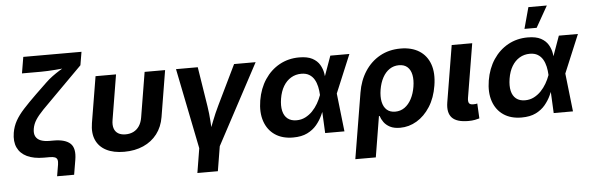

<svg xmlns="http://www.w3.org/2000/svg" viewBox="-56 -965 4201 1367"><g transform="rotate(-5 2044.5 -281.5)"><path d="M307.2 140.1 321 58.3Q324.7 36.2 320.8 23.4Q316.9 10.7 303.8 5.3Q290.8 0 266.7 0H225.6Q152.6 0 104.8 -23Q56.9 -46.1 36.8 -89.7Q16.7 -133.3 26.8 -195.1Q34.6 -240.9 56.2 -279.6Q77.9 -318.2 115.6 -359.4Q153.2 -400.6 207.7 -453.5L289 -531.6Q311.3 -553.3 337.5 -572.5Q363.7 -591.7 389.9 -608Q416 -624.3 439.1 -637.2Q462.2 -650 478.5 -658.1L457.6 -625.6Q440 -623.1 414.7 -620.6Q389.4 -618.1 361 -615.9Q332.6 -613.8 305.3 -612.5Q278 -611.2 256.4 -611.2H121.9L141.4 -727.5H557.4L541.4 -632.7L346.2 -437Q288.2 -379.5 251.4 -341.6Q214.7 -303.6 195.8 -274.1Q176.8 -244.5 171.3 -211.5Q165.5 -177.3 176.8 -156.1Q188.1 -134.9 213.4 -125.1Q238.8 -115.4 275.7 -115.4H305.1Q387.5 -115.4 423.9 -81.4Q460.3 -47.3 446.6 34.7L428.9 140.1Z M798.8 8.2Q722.3 8.2 670.9 -18.5Q619.5 -45.1 597.6 -95.1Q575.7 -145 587.2 -215.2L642 -545.9H788.4L735.4 -224.6Q729.4 -188.6 737.7 -164.1Q746 -139.6 766.9 -127.1Q787.9 -114.6 819.3 -114.6Q851.3 -114.6 876.2 -127.1Q901.1 -139.6 917.4 -164.1Q933.7 -188.6 939.7 -224.6L992.7 -545.9H1139.1L1084.6 -215.2Q1073.1 -145.5 1034.8 -95.4Q996.4 -45.3 936.2 -18.6Q876 8.2 798.8 8.2Z M1333.7 34 1217 -545.9H1372.5L1417.3 -262.5Q1425.5 -209.6 1428.9 -155.3Q1432.4 -101 1435.8 -43.1H1404.4Q1426.9 -101 1447.9 -155.2Q1468.9 -209.3 1494.7 -262.5L1632.1 -545.9H1786.1L1476.3 34ZM1304.2 204.1 1338.3 -3.9H1484.8L1450.6 204.1Z M2005.6 11.7Q1928.5 11.7 1876.5 -23.7Q1824.5 -59.2 1802.8 -122.9Q1781.1 -186.6 1795.1 -271.3Q1809.5 -356.8 1851.6 -419.9Q1893.7 -483 1956.9 -517.9Q2020.2 -552.7 2097.5 -552.7Q2156.3 -552.7 2191.2 -534.1Q2226 -515.4 2243.4 -485.8Q2260.8 -456.3 2266.3 -422.9Q2271.7 -389.6 2272 -360.5H2319.5L2342.1 -274.4L2373.1 0H2235.3L2222 -274.4Q2220.8 -304.5 2214.5 -333.2Q2208.2 -361.8 2194.8 -384.9Q2181.4 -407.9 2158.8 -421.6Q2136.3 -435.4 2102.3 -435.4Q2061.6 -435.4 2028.8 -415.7Q1996 -396.1 1974.1 -359.6Q1952.2 -323 1943.8 -271.4Q1935.6 -220.7 1944 -184.1Q1952.5 -147.5 1977 -127.9Q2001.6 -108.3 2040.6 -108.3Q2075 -108.3 2103.5 -122.8Q2132.1 -137.3 2155 -160.9Q2177.8 -184.6 2194.5 -213.5Q2211.2 -242.5 2221.5 -271.5L2319.9 -545.9H2456.2L2341.6 -271.5L2291.5 -191H2244.1Q2233.3 -161.9 2217.1 -127.1Q2201 -92.2 2174.7 -60.5Q2148.3 -28.8 2107.4 -8.6Q2066.5 11.7 2005.6 11.7Z M2433 204.1 2510.8 -264.8Q2524.9 -350.5 2566.9 -415.2Q2609 -480 2674 -516.4Q2739.1 -552.7 2822.1 -552.7Q2901.1 -552.7 2954.9 -518.9Q3008.6 -485 3031.3 -421.6Q3053.9 -358.1 3039.4 -268.9Q3025.5 -182.1 2985.7 -119.8Q2945.9 -57.5 2890.1 -24.2Q2834.2 9.1 2771.1 9.1Q2726.7 9.1 2698.6 -5.7Q2670.4 -20.6 2654.7 -42.8Q2639.1 -64.9 2632 -87.4H2627.3L2579.4 204.1ZM2745.8 -108.3Q2783.9 -108.3 2813.4 -129.3Q2842.8 -150.3 2862.4 -187.6Q2882 -224.8 2890 -273.4Q2897.9 -321.6 2890.6 -358Q2883.4 -394.5 2860.9 -414.9Q2838.5 -435.4 2800.2 -435.4Q2762.8 -435.4 2733.1 -415.5Q2703.3 -395.6 2683.6 -359.4Q2663.8 -323.2 2655.4 -273.7Q2647.3 -224.2 2655 -186.8Q2662.8 -149.5 2685.7 -128.9Q2708.6 -108.3 2745.8 -108.3Z M3258.9 3.4Q3175.3 3.4 3141.9 -32.6Q3108.6 -68.6 3120.5 -141.7L3187.4 -545.9H3334L3270.3 -161.8Q3266.1 -135.8 3273.2 -123.8Q3280.3 -111.9 3302.6 -111.9Q3314.4 -111.9 3321.1 -112.7Q3327.7 -113.6 3332.5 -115.3L3338.1 -8.3Q3326.6 -4.6 3305.8 -0.6Q3285.1 3.4 3258.9 3.4Z M3638.9 11.7Q3561.8 11.7 3509.8 -23.7Q3457.8 -59.2 3436.1 -122.9Q3414.4 -186.6 3428.4 -271.3Q3442.8 -356.8 3484.9 -419.9Q3527 -483 3590.2 -517.9Q3653.5 -552.7 3730.8 -552.7Q3789.6 -552.7 3824.5 -534.1Q3859.3 -515.4 3876.7 -485.8Q3894.1 -456.3 3899.6 -422.9Q3905 -389.6 3905.3 -360.5H3952.8L3975.4 -274.4L4006.4 0H3868.6L3855.3 -274.4Q3854.1 -304.5 3847.8 -333.2Q3841.5 -361.8 3828.1 -384.9Q3814.7 -407.9 3792.1 -421.6Q3769.6 -435.4 3735.6 -435.4Q3694.9 -435.4 3662.1 -415.7Q3629.3 -396.1 3607.4 -359.6Q3585.5 -323 3577.1 -271.4Q3568.9 -220.7 3577.3 -184.1Q3585.8 -147.5 3610.3 -127.9Q3634.9 -108.3 3673.9 -108.3Q3708.3 -108.3 3736.9 -122.8Q3765.4 -137.3 3788.3 -160.9Q3811.1 -184.6 3827.8 -213.5Q3844.5 -242.5 3854.8 -271.5L3953.2 -545.9H4089.5L3974.9 -271.5L3924.8 -191H3877.4Q3866.6 -161.9 3850.4 -127.1Q3834.3 -92.2 3808 -60.5Q3781.6 -28.8 3740.7 -8.6Q3699.8 11.7 3638.9 11.7ZM3713.5 -615.1 3754.8 -767.1H3886.7L3800.6 -615.1Z"/></g></svg>

Font: Adwaita Sans
Style: Italic
Weight: 400
Italic angle: -9.39999°
Designer: Rasmus Andersson
Foundry: rsms
Version: Version 4.001;git-9221beed3